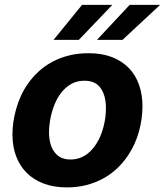

<svg xmlns="http://www.w3.org/2000/svg" viewBox="-20 -776 692 806"><path d="M494.3 -608.7H387.1L524.5 -755.7H652.3ZM311.1 -608.7H204.9L324.6 -755.7H451.7ZM260.7 10.7Q205.3 10.7 162.6 -5.7Q120 -22 91.1 -51.3Q62.1 -80.6 47.2 -121.3Q32.3 -161.9 32.3 -210.9Q32.3 -263.1 47.6 -317.8Q55.4 -345.5 66.8 -371.1Q78.1 -396.7 94.1 -420.1Q114.3 -449.9 140.6 -474.4Q166.9 -498.9 199.2 -516.3Q231.5 -533.7 269.4 -543.1Q307.2 -552.6 350.1 -552.6Q406.6 -552.9 449.2 -536.6Q491.8 -520.2 520.6 -490.6Q549.4 -460.9 563.7 -419.9Q578.1 -378.9 578.1 -330.3Q578.1 -276.6 563 -222.7Q547.9 -168.7 516.7 -122.2Q496.4 -92.3 470.2 -67.8Q443.9 -43.3 411.8 -25.9Q379.6 -8.5 341.8 1.1Q304 10.7 260.7 10.7ZM275.9 -106.5Q296.2 -106.5 313.4 -112.4Q330.6 -118.3 345.2 -128.9Q359.7 -139.6 371.8 -154.7Q383.9 -169.7 393.5 -187.9Q401.3 -202.8 407.1 -219.5Q413 -236.2 416.9 -253.4Q420.8 -270.6 422.8 -288Q424.7 -305.4 424.7 -321.7Q424.7 -374.3 402.7 -405.9Q381 -437.1 334.9 -437.1Q304.3 -437.5 280 -424Q255.7 -410.5 237.6 -387.6Q219.5 -364.7 207.6 -334Q195.7 -303.3 190 -269.2Q185.7 -244 185.7 -221.6Q185.7 -158.4 217.3 -127.8Q238.6 -106.5 275.9 -106.5Z"/></svg>

Font: Linik Sans
Style: Bold Italic
Weight: 700
Italic angle: 9°
Designer: Fonts by Rasmus Andersson / Changes by Cristiano Sobral with parts from Marc Monis
Foundry: rsms
Version: Version 3.020; ttfautohint (v1.6)